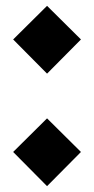

<svg xmlns="http://www.w3.org/2000/svg" viewBox="-20 -619 322 657"><path d="M25 -99 141 -214 257 -99 141 18ZM25 -484 141 -599 257 -484 141 -367Z"/></svg>

Font: Trickster
Style: Regular
Weight: 400
Designer: Jean-Baptiste Morizot
Foundry: Jean-Baptiste Morizot
Version: Version 2.000;PS 2.0;hotconv 1.0.88;makeotf.lib2.5.647800